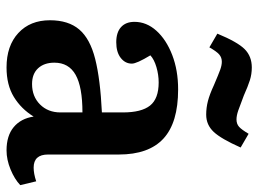

<svg xmlns="http://www.w3.org/2000/svg" viewBox="-124 -672 809 602"><g transform="rotate(90 281.0 -370.5)"><path d="M191 14Q123 14 83 -23Q43 -60 43 -122Q43 -180 72 -214Q101 -248 164.5 -264Q228 -280 332 -285V-351Q332 -409 310.5 -436Q289 -463 238 -463Q214 -463 190 -456Q166 -449 153 -437Q179 -394 179 -379Q179 -358 161 -344Q143 -330 112 -330Q81 -330 64.5 -345Q48 -360 48 -387Q48 -425 76 -456Q104 -487 152 -505.5Q200 -524 260 -524Q364 -524 414 -478Q464 -432 464 -338V-116Q464 -71 505 -71Q524 -71 548 -79L560 -29Q541 -11 510.5 1.5Q480 14 451 14Q405 14 378 -8.5Q351 -31 345 -71Q321 -32 283.5 -9Q246 14 191 14ZM243 -66Q282 -66 307 -91Q332 -116 332 -155V-224Q252 -224 214 -202.5Q176 -181 176 -136Q176 -104 193.5 -85Q211 -66 243 -66ZM339 -612Q317 -612 296 -617.5Q275 -623 247 -636Q212 -651 198 -656Q184 -661 173 -661Q160 -661 150.5 -653Q141 -645 128 -622L85 -647Q111 -710 133.5 -732.5Q156 -755 191 -755Q212 -755 231 -749Q250 -743 279 -730Q310 -718 326 -712.5Q342 -707 354 -707Q368 -707 377 -715Q386 -723 399 -745L442 -720Q415 -659 393 -635.5Q371 -612 339 -612Z"/></g></svg>

Font: Literata SemiBold
Style: Regular
Weight: 600
Designer: Latin by Veronika Burian and Jose Scaglione. Greek by Irene Vlachou. Cyrillic by Vera Evstafieva.
Foundry: TypeTogether
Version: Version 3.103; ttfautohint (v1.8.4.7-5d5b);gftools[0.9.29]